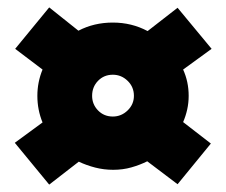

<svg xmlns="http://www.w3.org/2000/svg" viewBox="-20 -528 612 519"><path d="M113 -29 20 -142 95 -197Q81 -231 81 -269Q81 -306 95 -340L21 -396L113 -508L192 -445Q234 -467 285 -467Q336 -467 379 -444L460 -507L552 -396L475 -340Q490 -307 490 -269Q490 -250 486 -232Q482 -214 475 -198L550 -140L460 -30L378 -92Q358 -82 335 -75.5Q312 -69 286 -69Q261 -69 237.5 -75Q214 -81 193 -91ZM285 -213Q308 -213 325 -229.5Q342 -246 342 -269Q342 -293 325 -309.5Q308 -326 285 -326Q261 -326 245 -309.5Q229 -293 229 -269Q229 -246 245 -229.5Q261 -213 285 -213Z"/></svg>

Font: Kanit ExtraBold
Style: Regular
Weight: 800
Designer: Katatrad Team
Foundry: CadsonDemak
Version: Version 2.000; ttfautohint (v1.8.3)